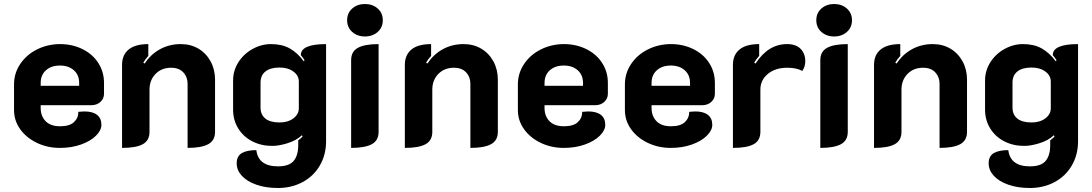

<svg xmlns="http://www.w3.org/2000/svg" viewBox="-20 -729 5449 958"><path d="M50 -180V-308Q50 -364 81.5 -410.5Q113 -457 166 -483Q219 -509 280 -509Q340 -509 390.5 -484.5Q441 -460 470 -415.5Q499 -371 499 -315V-261Q499 -237 481 -220.5Q463 -204 435 -204H183V-190Q183 -150 207.5 -124.5Q232 -99 280 -99Q327 -99 349 -119.5Q371 -140 371 -171Q391 -173 401 -173Q442 -173 464 -156Q486 -139 486 -106Q486 -79 459 -52Q432 -25 384.5 -8Q337 9 279 9Q217 9 164.5 -16Q112 -41 81 -84Q50 -127 50 -180ZM375 -301V-315Q375 -355 348.5 -378.5Q322 -402 279 -402Q236 -402 209.5 -378.5Q183 -355 183 -315V-301Z M589 -405Q589 -455 622 -482Q655 -509 720 -509V-450Q705 -434 695 -416L702 -412Q732 -458 778.5 -483.5Q825 -509 882 -509Q932 -509 970.5 -486Q1009 -463 1031 -422.5Q1053 -382 1053 -332V-71Q1053 -28 1019 -9.5Q985 9 916 9V-311Q916 -345 894.5 -368Q873 -391 834 -391Q786 -391 756 -360Q726 -329 726 -282V-71Q726 -28 692.5 -9.5Q659 9 589 9Z M1161 86Q1161 50 1186.5 35Q1212 20 1259 20Q1269 101 1367 101Q1423 101 1445.5 73.5Q1468 46 1468 -3V-29Q1485 -41 1490 -49L1486 -54Q1460 -29 1416.5 -15Q1373 -1 1338 -1Q1283 -1 1238.5 -24Q1194 -47 1168.5 -88.5Q1143 -130 1143 -182V-327Q1143 -377 1169.5 -418.5Q1196 -460 1240 -484.5Q1284 -509 1332 -509Q1387 -509 1425.5 -487.5Q1464 -466 1495 -424L1500 -428Q1495 -437 1481 -454Q1481 -509 1607 -509V-24Q1607 43 1576 96.5Q1545 150 1490 179.5Q1435 209 1367 209Q1306 209 1259 192.5Q1212 176 1186.5 148Q1161 120 1161 86ZM1471 -188V-322Q1471 -352 1444 -372Q1417 -392 1375 -392Q1329 -392 1304.5 -372.5Q1280 -353 1280 -317V-192Q1280 -157 1304 -137.5Q1328 -118 1375 -118Q1417 -118 1444 -138.5Q1471 -159 1471 -188Z M1712 -628Q1712 -664 1737.5 -686.5Q1763 -709 1801 -709Q1839 -709 1864.5 -686.5Q1890 -664 1890 -628Q1890 -592 1864.5 -569.5Q1839 -547 1801 -547Q1763 -547 1737.5 -569.5Q1712 -592 1712 -628ZM1732 -429Q1732 -472 1766 -490.5Q1800 -509 1869 -509V-71Q1869 -28 1835 -9.5Q1801 9 1732 9Z M2000 -405Q2000 -455 2033 -482Q2066 -509 2131 -509V-450Q2116 -434 2106 -416L2113 -412Q2143 -458 2189.5 -483.5Q2236 -509 2293 -509Q2343 -509 2381.5 -486Q2420 -463 2442 -422.5Q2464 -382 2464 -332V-71Q2464 -28 2430 -9.5Q2396 9 2327 9V-311Q2327 -345 2305.5 -368Q2284 -391 2245 -391Q2197 -391 2167 -360Q2137 -329 2137 -282V-71Q2137 -28 2103.5 -9.5Q2070 9 2000 9Z M2564 -180V-308Q2564 -364 2595.5 -410.5Q2627 -457 2680 -483Q2733 -509 2794 -509Q2854 -509 2904.5 -484.5Q2955 -460 2984 -415.5Q3013 -371 3013 -315V-261Q3013 -237 2995 -220.5Q2977 -204 2949 -204H2697V-190Q2697 -150 2721.5 -124.5Q2746 -99 2794 -99Q2841 -99 2863 -119.5Q2885 -140 2885 -171Q2905 -173 2915 -173Q2956 -173 2978 -156Q3000 -139 3000 -106Q3000 -79 2973 -52Q2946 -25 2898.5 -8Q2851 9 2793 9Q2731 9 2678.5 -16Q2626 -41 2595 -84Q2564 -127 2564 -180ZM2889 -301V-315Q2889 -355 2862.5 -378.5Q2836 -402 2793 -402Q2750 -402 2723.5 -378.5Q2697 -355 2697 -315V-301Z M3098 -180V-308Q3098 -364 3129.5 -410.5Q3161 -457 3214 -483Q3267 -509 3328 -509Q3388 -509 3438.5 -484.5Q3489 -460 3518 -415.5Q3547 -371 3547 -315V-261Q3547 -237 3529 -220.5Q3511 -204 3483 -204H3231V-190Q3231 -150 3255.5 -124.5Q3280 -99 3328 -99Q3375 -99 3397 -119.5Q3419 -140 3419 -171Q3439 -173 3449 -173Q3490 -173 3512 -156Q3534 -139 3534 -106Q3534 -79 3507 -52Q3480 -25 3432.5 -8Q3385 9 3327 9Q3265 9 3212.5 -16Q3160 -41 3129 -84Q3098 -127 3098 -180ZM3423 -301V-315Q3423 -355 3396.5 -378.5Q3370 -402 3327 -402Q3284 -402 3257.5 -378.5Q3231 -355 3231 -315V-301Z M3774 -282V-71Q3774 -28 3740.5 -9.5Q3707 9 3637 9V-405Q3637 -455 3670 -482Q3703 -509 3768 -509V-450Q3753 -434 3743 -416L3750 -412Q3813 -509 3907 -509Q3952 -509 3975 -485Q3998 -461 3998 -424Q3998 -396 3983 -375Q3955 -391 3908 -391Q3848 -391 3811 -360Q3774 -329 3774 -282Z M4053 -628Q4053 -664 4078.5 -686.5Q4104 -709 4142 -709Q4180 -709 4205.5 -686.5Q4231 -664 4231 -628Q4231 -592 4205.5 -569.5Q4180 -547 4142 -547Q4104 -547 4078.5 -569.5Q4053 -592 4053 -628ZM4073 -429Q4073 -472 4107 -490.5Q4141 -509 4210 -509V-71Q4210 -28 4176 -9.5Q4142 9 4073 9Z M4341 -405Q4341 -455 4374 -482Q4407 -509 4472 -509V-450Q4457 -434 4447 -416L4454 -412Q4484 -458 4530.5 -483.5Q4577 -509 4634 -509Q4684 -509 4722.5 -486Q4761 -463 4783 -422.5Q4805 -382 4805 -332V-71Q4805 -28 4771 -9.5Q4737 9 4668 9V-311Q4668 -345 4646.5 -368Q4625 -391 4586 -391Q4538 -391 4508 -360Q4478 -329 4478 -282V-71Q4478 -28 4444.5 -9.5Q4411 9 4341 9Z M4913 86Q4913 50 4938.5 35Q4964 20 5011 20Q5021 101 5119 101Q5175 101 5197.5 73.5Q5220 46 5220 -3V-29Q5237 -41 5242 -49L5238 -54Q5212 -29 5168.5 -15Q5125 -1 5090 -1Q5035 -1 4990.5 -24Q4946 -47 4920.5 -88.5Q4895 -130 4895 -182V-327Q4895 -377 4921.5 -418.5Q4948 -460 4992 -484.5Q5036 -509 5084 -509Q5139 -509 5177.5 -487.5Q5216 -466 5247 -424L5252 -428Q5247 -437 5233 -454Q5233 -509 5359 -509V-24Q5359 43 5328 96.5Q5297 150 5242 179.5Q5187 209 5119 209Q5058 209 5011 192.5Q4964 176 4938.5 148Q4913 120 4913 86ZM5223 -188V-322Q5223 -352 5196 -372Q5169 -392 5127 -392Q5081 -392 5056.5 -372.5Q5032 -353 5032 -317V-192Q5032 -157 5056 -137.5Q5080 -118 5127 -118Q5169 -118 5196 -138.5Q5223 -159 5223 -188Z"/></svg>

Font: K2D ExtraBold
Style: Regular
Weight: 800
Designer: Katatrad Aksorn Co.,Ltd.
Foundry: Cadson Demak Co.,Ltd.
Version: Version 1.000; ttfautohint (v1.6)